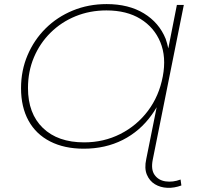

<svg xmlns="http://www.w3.org/2000/svg" viewBox="-20 -724 964 940"><path d="M390 4Q295 4 225.5 -31.5Q156 -67 119.5 -133.5Q83 -200 83 -292Q83 -379 115 -454Q147 -529 203.5 -585Q260 -641 336.5 -672.5Q413 -704 502 -704Q610 -704 684.5 -658.5Q759 -613 791 -534Q799 -511 804 -487L846 -700H880L728 57Q718 106 737 132.5Q756 159 791 164Q826 169 864 155L868 184Q833 197 799 195.5Q765 194 738.5 178Q712 162 699 131Q686 100 696 55L747 -199Q736 -180 723 -162Q666 -82 581 -39Q496 4 390 4ZM392 -27Q488 -27 569 -68Q650 -109 704.5 -181.5Q759 -254 777 -350Q795 -445 765 -517.5Q735 -590 667.5 -631.5Q600 -673 501 -673Q420 -673 350 -644.5Q280 -616 227.5 -564Q175 -512 146 -443Q117 -374 117 -293Q117 -168 190 -97.5Q263 -27 392 -27Z"/></svg>

Font: Montserrat Thin ExtraLight
Style: Italic
Weight: 250
Italic angle: -11.3°
Version: Version 9.000